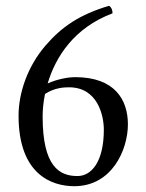

<svg xmlns="http://www.w3.org/2000/svg" viewBox="-20 -631 505 662"><path d="M135.2 -307C168 -328.6 200.6 -330 218 -330C316 -330 338 -234 338 -184C338 -74 296 -24 247 -24C184 -24 127 -58 127 -229C127 -251.5 129.3 -278.2 135.2 -307ZM144.3 -343.3C171.4 -434.2 235 -535.2 368 -585C368 -597 364 -606 356 -611C255 -581 193 -539 137 -474C75 -402 44 -311 44 -232C44 -29 159 11 236 11C367 11 421 -116 421 -202C421 -288 375 -365 239 -365C213 -365 174.1 -357 144.3 -343.3Z"/></svg>

Font: Libertinus Serif
Style: Regular
Weight: 400
Designer: Philipp H. Poll
Foundry: Khaled Hosny
Version: Version 6.2